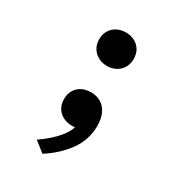

<svg xmlns="http://www.w3.org/2000/svg" viewBox="-193 -715 1006 1082"><g transform="rotate(30 310.0 -174.0)"><path d="M195.2 -89.2Q195.2 -121.9 209.8 -146.5Q224.5 -171.1 250.4 -184.2Q276.3 -197.4 309.2 -197.4Q344.9 -197.4 373.2 -181.2Q401.5 -164.9 417.6 -131.9Q433.8 -98.8 433.8 -50.1Q433.8 40.2 380.7 113.6Q327.7 187 244.2 239.8L177.1 186.9Q252.5 134.7 293.8 82Q335 29.2 337.5 -29.2L370.7 4.3Q342.2 20.2 308.8 20.2Q276.4 20.2 250.6 6.9Q224.8 -6.3 210 -31.2Q195.2 -56.1 195.2 -89.2ZM198.5 -479.4Q198.5 -512.6 213.6 -537.2Q228.7 -561.8 254.4 -574.8Q280.1 -587.8 311.2 -587.8Q342.1 -587.8 367.6 -574.8Q393.1 -561.8 408 -537.2Q422.8 -512.6 422.8 -479.4Q422.8 -446.8 408 -421.9Q393.1 -397.1 367.6 -383.7Q342.1 -370.2 311.2 -370.2Q280.1 -370.2 254.4 -383.7Q228.7 -397.1 213.6 -421.7Q198.5 -446.3 198.5 -479.4Z"/></g></svg>

Font: Monaspace Krypton Var
Style: Regular
Weight: 400
Designer: Riley Cran and the Lettermatic Team
Version: Version 1.101 (Monaspace Krypton Var)